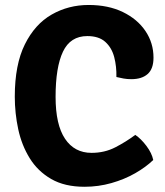

<svg xmlns="http://www.w3.org/2000/svg" viewBox="-20 -718 648 753"><path d="M436.5 -416Q437.5 -457 428 -493.8Q418.5 -530.5 393.2 -553.5Q368 -576.5 322.5 -576.5Q256 -576.5 227 -515.5Q198 -454.5 198 -338Q198 -229 235 -173.8Q272 -118.5 339 -118.5Q390 -118.5 432.2 -140.2Q474.5 -162 510.5 -189Q533 -174 554.2 -145.8Q575.5 -117.5 581 -90.5Q552 -62.5 510 -38.5Q468 -14.5 417 0Q366 14.5 311.5 14.5Q233.5 14.5 180.8 -16Q128 -46.5 96.5 -97.5Q65 -148.5 51.5 -211.2Q38 -274 38 -339Q38 -464.5 77.5 -544Q117 -623.5 182.8 -661Q248.5 -698.5 327.5 -698.5Q404.5 -698.5 461.8 -670.8Q519 -643 550.5 -596.2Q582 -549.5 582 -492Q582 -448 559.2 -427.8Q536.5 -407.5 495 -407.5Q478.5 -407.5 464.8 -410Q451 -412.5 436.5 -416Z"/></svg>

Font: Signika Negative SC
Style: Bold
Weight: 700
Designer: Anna Giedryś
Foundry: Anna Giedryś
Version: Version 2.000; ttfautohint (v1.8.3) -l 8 -r 50 -G 200 -x 9 -